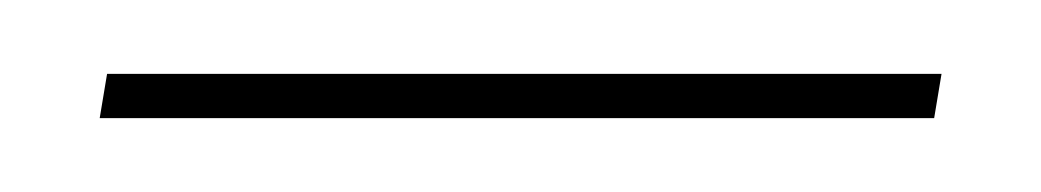

<svg xmlns="http://www.w3.org/2000/svg" viewBox="-20 -636 282 52"><path d="M7 -604 9 -616H235L233 -604Z"/></svg>

Font: Almendra Display
Style: Regular
Weight: 400
Designer: Ana Sanfelippo
Foundry: Ana Sanfelippo
Version: Version 1.004